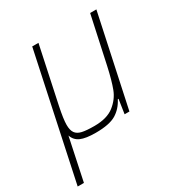

<svg xmlns="http://www.w3.org/2000/svg" viewBox="-177 -627 877 933"><g transform="rotate(-30 261.5 -160.0)"><path d="M498 -510 389 0H362L374 -80H370Q348 -37 310.5 -14.5Q273 8 196 8Q141 8 112.5 -4.5Q84 -17 74 -47L24 190H-11L138 -510H173L106 -195Q92 -128 92 -96Q92 -66 103 -50.5Q114 -35 138 -29.5Q162 -24 207 -24Q278 -24 317.5 -55Q357 -86 373.5 -129.5Q390 -173 406 -246L463 -510Z"/></g></svg>

Font: Saira Semi Condensed Thin
Style: Italic
Weight: 100
Width: 4
Italic angle: -12°
Designer: Hector Gatti with collaboration of the Omnibus-Type team
Foundry: Omnibus-Type
Version: Version 1.001; ttfautohint (v1.8)